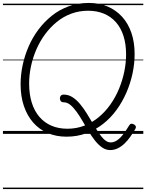

<svg xmlns="http://www.w3.org/2000/svg" viewBox="-20 -910 994 1305"><path d="M729 110Q700 110 674.5 92.5Q649 75 626 46Q603 17 582 -18Q561 -53 541 -87.5Q521 -122 500 -151Q479 -180 457.5 -197.5Q436 -215 411 -215Q399 -215 393 -223Q387 -231 387 -241.5Q387 -252 393.5 -259.5Q400 -267 413 -267Q445 -267 472.5 -249.5Q500 -232 524 -203Q548 -174 569.5 -139.5Q591 -105 611.5 -70Q632 -35 651.5 -6Q671 23 691 40.5Q711 58 732 58Q753 58 773 45.5Q793 33 814 7Q835 -19 859 -59Q864 -68 873 -69Q882 -70 893 -63Q902 -57 903.5 -49.5Q905 -42 899 -32Q883 -5 865 20.5Q847 46 826 66Q805 86 780.5 98Q756 110 729 110ZM432 19Q362 19 304.5 -5.5Q247 -30 206 -76.5Q165 -123 142.5 -189Q120 -255 120 -338Q120 -402 134 -467.5Q148 -533 175 -595Q202 -657 242 -710Q282 -763 333.5 -804Q385 -845 448 -867.5Q511 -890 584 -890Q655 -890 712 -865.5Q769 -841 810 -796Q851 -751 873 -687Q895 -623 895 -543Q895 -478 881 -411.5Q867 -345 839.5 -281.5Q812 -218 772.5 -163.5Q733 -109 681.5 -68.5Q630 -28 567.5 -4.5Q505 19 432 19ZM438 -35Q500 -35 553.5 -56Q607 -77 651.5 -114Q696 -151 730.5 -200Q765 -249 788.5 -305.5Q812 -362 824.5 -422Q837 -482 837 -540Q837 -611 819 -666.5Q801 -722 767 -760Q733 -798 685.5 -817.5Q638 -837 579 -837Q518 -837 464 -817Q410 -797 365.5 -760.5Q321 -724 286 -676.5Q251 -629 227 -573.5Q203 -518 190.5 -459Q178 -400 178 -342Q178 -269 196 -212Q214 -155 248 -115.5Q282 -76 330 -55.5Q378 -35 438 -35ZM0 365H954V375H0ZM0 -20H954V0H0ZM0 -505H954V-500H0ZM0 -885H954V-875H0Z"/></svg>

Font: Playwrite AT Guides
Style: Italic
Weight: 400
Italic angle: -13.0072°
Designer: Veronika Burian, José Scaglione
Foundry: TypeTogether
Version: Version 1.002